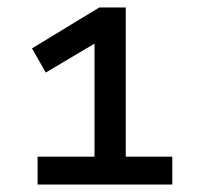

<svg xmlns="http://www.w3.org/2000/svg" viewBox="-20 -725 540 516"><path d="M81 -229V-304H234V-624L268 -628L103 -530L66 -595L247 -705H318V-304H443V-229Z"/></svg>

Font: Nunito Sans 6pt SemiBold
Style: Regular
Weight: 600
Version: Version 3.101;gftools[0.9.27]